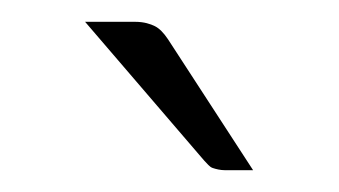

<svg xmlns="http://www.w3.org/2000/svg" viewBox="-20 -736 311 176"><path d="M104 -716H58L167 -589C170 -586 172 -583 175 -582C178 -581 182 -580 186 -580H212L134 -700C130 -706 126 -710 122 -712C118 -714 112 -716 104 -716Z"/></svg>

Font: SVN-Aleo
Style: Light
Weight: 300
Designer: Alessio Laiso
Version: Version 1.2.2